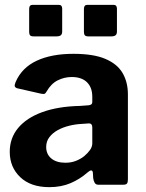

<svg xmlns="http://www.w3.org/2000/svg" viewBox="-20 -762 603 792"><path d="M236.5 -726.3V-632.5Q236.5 -621.2 230.9 -616.6Q225.4 -611.9 212.4 -611.9H119.1Q107.8 -611.9 104 -616.4Q100.3 -620.9 100.3 -630.5V-724.9Q100.3 -742 114.2 -742H222.5Q236.5 -742 236.5 -726.3ZM462.4 -726.3V-632.5Q462.4 -621.2 456.8 -616.6Q451.3 -611.9 438.3 -611.9H345Q333.7 -611.9 330 -616.4Q326.2 -620.9 326.2 -630.5V-724.9Q326.2 -742 340.2 -742H448.4Q462.4 -742 462.4 -726.3ZM341 -50.6Q310 -23.2 271.3 -6.6Q232.7 10 183.1 10Q106.9 10 63.6 -31.1Q20.2 -72.3 20.2 -135.7Q20.2 -192.4 54.8 -234.1Q89.5 -275.8 154.4 -299.5Q219.4 -323.1 310 -325.1L345.1 -327.7Q350.3 -328 355.5 -330.8Q360.7 -333.6 360.7 -342V-363Q360.7 -401.3 338.7 -422.8Q316.8 -444.3 275.8 -444.3Q245.9 -444.3 218.5 -430.8Q191 -417.2 172 -384.3Q168.3 -377.5 164.5 -375.4Q160.7 -373.4 149.9 -375.4L49.6 -398.2Q44 -400.2 41.4 -404.7Q38.8 -409.2 44.6 -423.9Q70.2 -483 131.4 -511.5Q192.6 -540 282.8 -540Q365.5 -540 414.6 -519.1Q463.7 -498.3 485.7 -460.7Q507.6 -423.1 507.6 -372.7V-22.1Q507.6 -9.7 503.7 -4.9Q499.7 0 488.3 0H385.5Q375.1 0 370.5 -8.1Q365.8 -16.1 364.4 -27.5L363.1 -50Q360.4 -67.7 341 -50.6ZM360.7 -236.1Q360.7 -253.5 346 -252.9L317.6 -250.9Q292.1 -249.8 265.9 -243.4Q239.8 -237 218.5 -225.4Q197.2 -213.7 183.9 -196.4Q170.5 -179.1 170.5 -155.8Q170.5 -125.9 191.7 -108.3Q212.9 -90.7 249.7 -90.7Q274.5 -90.7 294.4 -98.9Q314.2 -107 327.9 -118.3Q342.4 -130.6 351.6 -143.7Q360.7 -156.8 360.7 -171V-236.1Z"/></svg>

Font: Libre Franklin Thin
Style: Regular
Weight: 100
Designer: Pablo Impallari, Rodrigo Fuenzalida, Nhung Nguyen
Foundry: Impallari Type
Version: Version 3.000